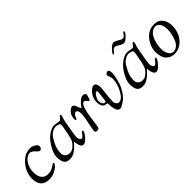

<svg xmlns="http://www.w3.org/2000/svg" viewBox="128 -1512 2397 2397"><g transform="rotate(-45 1327.0 -313.0)"><path d="M32 -149Q32 -256 107.5 -346Q183 -436 286 -436Q323 -436 362 -408Q386 -390 386 -369.5Q386 -349 376 -337Q366 -325 352.5 -325Q339 -325 325.5 -336.5Q312 -348 302 -361Q292 -374 273.5 -385.5Q255 -397 239 -397Q205 -397 166 -362Q137 -336 118.5 -288Q100 -240 100 -199Q100 -46 218 -46Q254 -46 283.5 -59.5Q313 -73 329.5 -86.5Q346 -100 352 -100Q365 -100 365 -87Q365 -78 344 -55.5Q323 -33 278 -10.5Q233 12 183 12Q32 12 32 -149Z M631 -407Q668 -425 693.5 -425Q719 -425 745.5 -419.5Q772 -414 785.5 -414Q799 -414 815 -438.5Q831 -463 841.5 -463Q852 -463 852 -451Q852 -439 843.5 -415Q835 -391 833 -383Q831 -375 811 -263.5Q791 -152 791 -127Q791 -102 801 -83Q811 -64 827 -64Q843 -64 866.5 -96.5Q890 -129 898.5 -129Q907 -129 907 -114.5Q907 -100 887.5 -72Q868 -44 839.5 -18.5Q811 7 787.5 7Q764 7 750 -21Q736 -49 733.5 -77Q731 -105 730 -105Q729 -105 718.5 -92.5Q708 -80 690.5 -62.5Q673 -45 652 -28Q599 15 541 15Q483 15 461.5 -19.5Q440 -54 440 -120.5Q440 -187 498 -279Q556 -371 631 -407ZM515 -174Q510 -144 510 -114Q510 -84 532.5 -62Q555 -40 594.5 -40Q634 -40 668.5 -71.5Q703 -103 715 -127Q727 -151 740 -210Q767 -340 767 -361.5Q767 -383 745 -391.5Q723 -400 696 -400Q669 -400 634 -378Q599 -356 577 -319Q525 -233 515 -174Z M1247 -368Q1242 -330 1225 -330Q1216 -330 1210 -340.5Q1204 -351 1195 -361.5Q1186 -372 1171 -372Q1142 -372 1122 -312Q1102 -252 1096 -199L1091 -166Q1073 -25 1065 -9Q1055 4 1035 4H1030Q1000 4 1000 -22Q1000 -38 1021.5 -140Q1043 -242 1043 -284Q1043 -352 1009 -352Q991 -352 979 -337.5Q967 -323 961 -304.5Q955 -286 951.5 -282.5Q948 -279 943 -279Q931 -279 931 -296Q931 -360 962 -394Q997 -434 1023 -434Q1049 -434 1062 -399Q1087 -333 1090 -333Q1091 -333 1109 -358.5Q1127 -384 1157.5 -410Q1188 -436 1213.5 -436Q1239 -436 1248.5 -426.5Q1258 -417 1258 -407Q1258 -397 1252.5 -383Q1247 -369 1247 -368Z M1278 -253Q1278 -324 1321.5 -377Q1365 -430 1401 -430Q1423 -430 1434.5 -406Q1446 -382 1446 -353.5Q1446 -325 1436 -249.5Q1426 -174 1426 -115Q1426 -91 1440.5 -72.5Q1455 -54 1476 -54Q1529 -54 1578.5 -144Q1628 -234 1628 -322Q1628 -340 1617.5 -363.5Q1607 -387 1607 -399.5Q1607 -412 1620.5 -421.5Q1634 -431 1643 -431Q1675 -431 1675 -377Q1675 -342 1658.5 -273Q1642 -204 1621 -164Q1570 -65 1510.5 -26Q1451 13 1431 13Q1366 13 1366 -142Q1366 -148 1352 -150.5Q1338 -153 1322 -156.5Q1306 -160 1292 -184.5Q1278 -209 1278 -253ZM1315 -200Q1331 -176 1345 -176Q1359 -176 1362 -181Q1368 -191 1368 -208Q1382 -312 1382 -331.5Q1382 -351 1368 -351Q1354 -351 1329 -312.5Q1304 -274 1304 -245Q1304 -216 1315 -200Z M2139 -641Q2148 -641 2148 -626.5Q2148 -612 2108.5 -572.5Q2069 -533 2043 -533Q2017 -533 1980 -557Q1943 -581 1924.5 -581Q1906 -581 1892.5 -566.5Q1879 -552 1869.5 -538Q1860 -524 1853 -524Q1846 -524 1846 -537Q1846 -550 1886 -591.5Q1926 -633 1951 -633Q1976 -633 2012 -609Q2048 -585 2068.5 -585Q2089 -585 2102 -599Q2115 -613 2124 -627Q2133 -641 2139 -641ZM1918 -407Q1955 -425 1980.5 -425Q2006 -425 2032.5 -419.5Q2059 -414 2072.5 -414Q2086 -414 2102 -438.5Q2118 -463 2128.5 -463Q2139 -463 2139 -451Q2139 -439 2130.5 -415Q2122 -391 2120 -383Q2118 -375 2098 -263.5Q2078 -152 2078 -127Q2078 -102 2088 -83Q2098 -64 2114 -64Q2130 -64 2153.5 -96.5Q2177 -129 2185.5 -129Q2194 -129 2194 -114.5Q2194 -100 2174.5 -72Q2155 -44 2126.5 -18.5Q2098 7 2074.5 7Q2051 7 2037 -21Q2023 -49 2020.5 -77Q2018 -105 2017 -105Q2016 -105 2005.5 -92.5Q1995 -80 1977.5 -62.5Q1960 -45 1939 -28Q1886 15 1828 15Q1770 15 1748.5 -19.5Q1727 -54 1727 -120.5Q1727 -187 1785 -279Q1843 -371 1918 -407ZM1802 -174Q1797 -144 1797 -114Q1797 -84 1819.5 -62Q1842 -40 1881.5 -40Q1921 -40 1955.5 -71.5Q1990 -103 2002 -127Q2014 -151 2027 -210Q2054 -340 2054 -361.5Q2054 -383 2032 -391.5Q2010 -400 1983 -400Q1956 -400 1921 -378Q1886 -356 1864 -319Q1812 -233 1802 -174Z M2476 -435Q2547 -435 2584.5 -384.5Q2622 -334 2622 -263.5Q2622 -193 2596.5 -133Q2571 -73 2517 -31.5Q2463 10 2395 10Q2327 10 2283.5 -36Q2240 -82 2240 -176.5Q2240 -271 2304.5 -353Q2369 -435 2476 -435ZM2516 -114Q2548 -197 2548 -267Q2548 -337 2523.5 -371Q2499 -405 2461.5 -405Q2424 -405 2389 -371.5Q2354 -338 2335.5 -274Q2317 -210 2317 -153Q2317 -96 2341.5 -58Q2366 -20 2404 -20Q2442 -20 2471.5 -47Q2501 -74 2516 -114Z"/></g></svg>

Font: Sorts Mill Goudy
Style: Italic
Weight: 400
Italic angle: -7.40001°
Version: Version 003.101